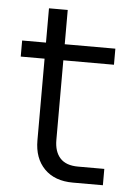

<svg xmlns="http://www.w3.org/2000/svg" viewBox="-49 -676 498 714"><g transform="rotate(5 200.5 -319.0)"><path d="M250 0Q182 0 143.5 -39Q105 -78 105 -145V-450H16V-510H105V-638H175V-510H364V-450H175V-153Q175 -109 197 -85Q219 -61 264 -61H362V0Z"/></g></svg>

Font: MuseoModerno Light
Style: Regular
Weight: 300
Designer: Pablo Cosgaya, Héctor Gatti, Marcela Romero, and the Authors of The MuseoModerno Project.
Foundry: Omnibus-Type Team
Version: Version 1.001